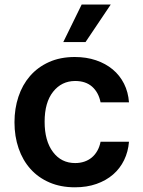

<svg xmlns="http://www.w3.org/2000/svg" viewBox="-20 -799 617 830"><path d="M303.3 -552.6Q353.3 -552.6 394.9 -538.5Q436.4 -524.5 467.2 -498.9Q497.9 -473.4 516.2 -437.1Q534.4 -400.9 537.6 -356.5H414.8Q406.2 -399.5 378.4 -424.2Q350.5 -448.9 305 -448.9Q246.4 -448.9 209.5 -402.3Q172.9 -356.2 172.9 -272.7Q172.9 -189.6 209.2 -141.7Q245 -94.1 305 -94.1Q326.3 -94.1 344.6 -100.3Q362.9 -106.5 377 -118.3Q391 -130 400.7 -147.2Q410.5 -164.4 414.8 -186.4H537.6Q534.1 -143.1 516.5 -106.9Q498.9 -70.7 468.8 -44.6Q438.6 -18.5 397 -3.9Q355.5 10.7 304 10.7Q242.2 10.7 193.7 -10.3Q145.2 -31.2 111.7 -68.7Q78.1 -106.2 60.4 -157.8Q42.6 -209.5 42.6 -270.6Q42.6 -329.5 59.7 -380.9Q76.7 -432.2 109.7 -470.3Q142.8 -508.5 191.4 -530.5Q240.1 -552.6 303.3 -552.6ZM333.1 -779.5H458.8L349.8 -617.2H253.6Z"/></svg>

Font: Inter P Semi Bold
Style: Regular
Weight: 600
Designer: Rasmus Andersson
Foundry: rsms
Version: Version 3.018;git-588b23468